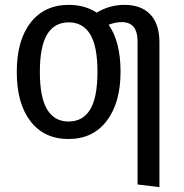

<svg xmlns="http://www.w3.org/2000/svg" viewBox="-20 -559 756 790"><path d="M636 -385V211L546 200V-389Q546 -468 481 -468Q454 -468 427 -457Q476 -387 476 -264Q476 -136 419 -61.5Q362 13 262 13Q162 13 105.5 -60Q49 -133 49 -263Q49 -393 106 -466Q163 -539 263 -539Q329 -539 378 -507Q431 -539 492 -539Q561 -539 598.5 -499.5Q636 -460 636 -385ZM381 -264Q381 -369 351 -418Q321 -467 263 -467Q204 -467 174 -417.5Q144 -368 144 -263Q144 -158 174 -108.5Q204 -59 262 -59Q321 -59 351 -108.5Q381 -158 381 -264Z"/></svg>

Font: Fira Sans Condensed
Style: Regular
Weight: 400
Width: 3
Designer: bBox Type GmbH & Carrois Corporate GbR & Edenspiekermann AG
Foundry: bBox Type GmbH & Carrois Corporate GbR & Edenspiekermann AG
Version: Version 4.301